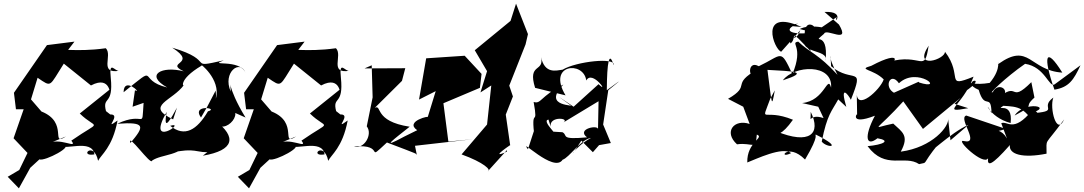

<svg xmlns="http://www.w3.org/2000/svg" viewBox="-20 -844 5912 1047"><path d="M273 -470 386 -617 236 -598 56 -338 67 -248H109L54 -90L130 -10L85 83L22 120L83 183L145 71L195 25C223 38 393 -52 321 -53C321 -19 483 -91 495 -2C407 13 491 -80 515 33C530 0 593 -38 621 -187C538 -127 647 -222 581 -220L558 -238C536 -323 600 -265 584 -420C573 -521 608 -451 631 -458C517 -440 596 -542 557 -581C389 -557 279 -586 322 -564ZM340 -100C251 -43 357 -176 206 -236L149 -302L185 -420C264 -366 247 -371 328 -497L476 -378C591 -439 576 -304 581 -358L415 -225C510 -132 540 -196 369 -77C409 -26 299 -102 238 -58Z M703 -262 763 -283C752 -127 775 -242 619 -169C778 -181 767 -154 691 -64C673 -127 804 62 809 32C861 -5 979 6 998 -74C896 23 951 -41 1060 -19C1199 10 1219 -105 1086 5C1258 -24 1273 -96 1153 -187C1194 -80 1354 -266 1193 -259L1319 -203C1212 -377 1238 -432 1238 -345C1192 -449 1290 -525 1320 -445C1288 -527 1108 -479 1200 -515C992 -468 1166 -511 919 -584C1063 -492 874 -507 982 -455C865 -486 766 -437 892 -367C722 -407 855 -503 654 -341C655 -431 759 -328 716 -352ZM1110 -262 1076 -203C1022 -278 1179 -254 1114 -237C1054 -135 987 -94 908 -158C1005 -186 771 -26 889 -234C867 -113 914 -200 945 -257L924 -193C765 -268 923 -294 984 -382C981 -361 945 -407 1081 -487C1060 -506 1188 -414 1157 -306C1131 -298 1167 -267 1156 -350Z M1528 -470 1641 -617 1491 -598 1311 -338 1322 -248H1364L1309 -90L1385 -10L1340 83L1277 120L1338 183L1400 71L1450 25C1478 38 1648 -52 1576 -53C1576 -19 1738 -91 1750 -2C1662 13 1746 -80 1770 33C1785 0 1848 -38 1876 -187C1793 -127 1902 -222 1836 -220L1813 -238C1791 -323 1855 -265 1839 -420C1828 -521 1863 -451 1886 -458C1772 -440 1851 -542 1812 -581C1644 -557 1534 -586 1577 -564ZM1595 -100C1506 -43 1612 -176 1461 -236L1404 -302L1440 -420C1519 -366 1502 -371 1583 -497L1731 -378C1846 -439 1831 -304 1836 -358L1670 -225C1765 -132 1795 -196 1624 -77C1664 -26 1554 -102 1493 -58Z M2186 -100C2045 -24 2129 -85 2214 -153C2016 -183 2065 -276 2024 -256L2172 -403L2190 -472L1968 -471L2007 -488L2012 -313L1980 -155C2014 -112 1966 -28 1910 -45C2090 -61 1966 48 2090 -67C2277 4 2243 -9 2253 1L2243 -49L2559 -85L2425 -72L2398 -281L2597 -365L2606 -441L2514 -540L2304 -526L2265 -301L2356 -347L2312 -204C2331 -217 2183 -183 2255 -134Z M2744 -17C2631 33 2793 -74 2762 -52L2738 -219L2777 -318L2757 -377L2846 -602L2859 -658L2794 -824L2764 -730L2569 -570L2636 -456L2600 -340L2659 -378L2636 -165L2497 -2C2619 42 2661 84 2640 90L2745 -26Z M3311 -64 3269 -165 3297 -352C3343 -389 3402 -436 3289 -352C3290 -506 3302 -570 3326 -489C3340 -533 3122 -509 3048 -464C3011 -459 2952 -440 2930 -532C2950 -449 2855 -502 2898 -365L3064 -324C2961 -495 3163 -514 3177 -405C3209 -466 3306 -325 3244 -385L3108 -262L3028 -316L3102 -262C3125 -275 2931 -256 3052 -383C2923 -317 2932 -275 2890 -288C2918 -132 2871 -283 2896 -85C2904 -184 2905 -168 2859 -30C2804 -103 3000 103 3048 27C3084 16 3147 -84 3203 -92C3100 -37 3066 60 3150 -77L3213 -14C3299 -112 3297 -106 3210 -46ZM2983 -153C2972 -215 3100 -200 3047 -173L3244 -292L3241 -138C3247 -166 3120 -142 3181 -95C3029 -81 3080 -106 3047 -123L2981 -127C3050 -86 2926 -185 2971 -192Z M4033 -262 4068 -168C3984 -197 3924 -125 3999 -57C4085 -69 4101 -20 4107 -110C4152 -93 4052 -71 4055 42C4102 24 4249 -47 4294 -9C4217 29 4275 -70 4370 26C4454 -115 4419 -105 4429 -110C4587 -32 4486 -38 4461 -72C4491 -221 4515 -236 4551 -302L4595 -261C4559 -384 4603 -333 4620 -300C4697 -494 4631 -385 4512 -483C4511 -572 4486 -549 4547 -436C4440 -553 4395 -557 4333 -617C4285 -609 4366 -593 4301 -440C4234 -582 4249 -545 4118 -483C4041 -524 4070 -365 4113 -467C3959 -380 4083 -382 3950 -305ZM4442 -262 4471 -200C4385 -230 4401 -152 4401 -234C4460 -114 4395 -53 4213 -128C4176 -193 4183 -19 4304 -191C4140 -258 4127 -159 4180 -305L4205 -351C4187 -249 4190 -273 4165 -463C4309 -455 4396 -454 4249 -406C4310 -489 4523 -499 4512 -366C4492 -440 4479 -294 4354 -282ZM4461 -695C4362 -711 4336 -679 4340 -686C4514 -633 4364 -790 4368 -651L4448 -672C4299 -644 4235 -678 4332 -715C4232 -699 4227 -710 4351 -697C4114 -803 4201 -573 4240 -562L4344 -679C4306 -571 4246 -724 4291 -607C4332 -639 4270 -701 4401 -565L4370 -667C4318 -538 4500 -584 4482 -513C4500 -692 4396 -592 4474 -660C4484 -693 4621 -599 4555 -710L4476 -779C4597 -784 4521 -703 4543 -751Z M5163 -79 5150 -199C5159 -156 5064 -40 4892 -17C4940 -105 4900 -124 4851 -170C4726 -145 4748 -116 4913 -299L4886 -319L5013 -141L5220 -312L5185 -278L5260 -254C5103 -226 5227 -261 5289 -426C5128 -361 5235 -429 5133 -562C5136 -521 4956 -461 5044 -595C5020 -437 5008 -559 4824 -506C4860 -487 4912 -581 4731 -485C4653 -463 4741 -469 4799 -411C4781 -355 4647 -232 4652 -342L4654 -216C4658 -239 4603 -156 4751 -213C4689 -95 4704 -42 4765 -90C4840 -77 4797 -55 4711 -47C4809 85 4913 -2 4992 51C5047 37 4996 66 5098 -60C5017 24 5165 -123 5261 -163ZM5062 -318 4989 -398 4854 -338 4875 -330C4789 -353 4832 -462 4882 -390C4982 -484 5141 -346 4989 -395Z M5471 -89C5417 -185 5311 -92 5465 -141L5249 -214C5202 -199 5330 -53 5235 -75C5186 -87 5344 63 5368 19C5363 63 5384 64 5487 -53C5480 -2 5557 20 5687 -6C5688 -96 5670 -38 5783 -193C5742 -100 5702 -255 5724 -312C5643 -253 5773 -238 5593 -225C5738 -263 5564 -296 5513 -214C5640 -282 5552 -250 5621 -312L5604 -396C5480 -272 5541 -412 5415 -303C5514 -334 5428 -409 5394 -342C5362 -323 5463 -422 5570 -496C5680 -479 5700 -364 5731 -384L5872 -488C5835 -408 5809 -368 5730 -355C5665 -541 5682 -594 5773 -448C5593 -460 5594 -616 5424 -495C5414 -527 5448 -476 5377 -392C5214 -365 5246 -455 5238 -342C5390 -442 5202 -402 5317 -354C5350 -238 5384 -342 5387 -227C5344 -315 5366 -206 5491 -173C5506 -299 5400 -232 5451 -267C5528 -262 5577 -265 5640 -124C5623 -195 5667 -233 5609 -243C5505 -115 5474 -188 5440 -172Z"/></svg>

Font: Asimov Silicon
Style: Regular
Weight: 400
Designer: Google
Version: Version 2.000980; 2014